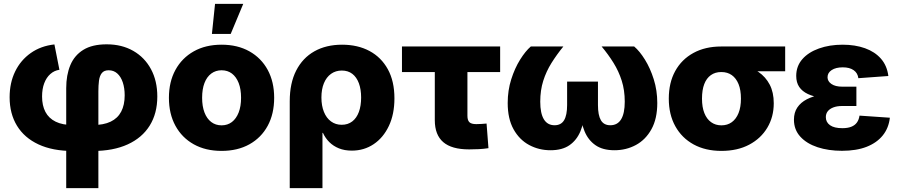

<svg xmlns="http://www.w3.org/2000/svg" viewBox="-20 -770 4653 994"><path d="M322.8 204.1V-313.5Q322.8 -381.3 344 -432.4Q365.2 -483.4 411.4 -512Q457.5 -540.5 532.2 -540.5Q610.8 -540.5 669.9 -506.6Q729 -472.7 761.7 -411.9Q794.4 -351.1 794.4 -270.5Q794.4 -183.1 755.1 -119.9Q715.8 -56.6 641.1 -22.5Q566.4 11.7 460 11.7H357.9Q252.4 11.7 179.2 -22.5Q106 -56.6 67.9 -119.1Q29.8 -181.6 29.8 -266.6Q29.8 -340.8 58.3 -399.7Q86.9 -458.5 139.2 -495.4Q191.4 -532.2 261.7 -540L287.6 -408.7Q260.7 -404.8 240.5 -386.7Q220.2 -368.7 209 -339.1Q197.8 -309.6 197.8 -270.5Q197.8 -223.6 215.1 -190.7Q232.4 -157.7 268.1 -140.1Q303.7 -122.6 357.9 -122.6H460Q516.1 -122.6 552.7 -140.1Q589.4 -157.7 607.4 -192.1Q625.5 -226.6 625.5 -276.4Q625.5 -314.5 615.5 -344Q605.5 -373.5 586.9 -389.9Q568.4 -406.2 542.5 -406.2Q518.6 -406.2 507.1 -391.6Q495.6 -377 492.4 -352.1Q489.3 -327.1 489.3 -297.4V204.1Z M1127 11.2Q1044.4 11.2 983.2 -22.9Q921.9 -57.1 888.2 -118.9Q854.5 -180.7 854.5 -263.7Q854.5 -346.2 888.2 -408Q921.9 -469.7 983.2 -504.2Q1044.4 -538.6 1127 -538.6Q1210 -538.6 1271.2 -504.2Q1332.5 -469.7 1366 -408Q1399.4 -346.2 1399.4 -263.7Q1399.4 -180.7 1366 -118.9Q1332.5 -57.1 1271.2 -22.9Q1210 11.2 1127 11.2ZM1127 -121.1Q1158.2 -121.1 1180.7 -138.4Q1203.1 -155.8 1215.6 -187.7Q1228 -219.7 1228 -263.7Q1228 -308.6 1215.6 -340.3Q1203.1 -372.1 1180.7 -389.2Q1158.2 -406.2 1127 -406.2Q1096.7 -406.2 1073.7 -389.2Q1050.8 -372.1 1038.6 -340.3Q1026.4 -308.6 1026.4 -263.7Q1026.4 -219.7 1038.6 -187.7Q1050.8 -155.8 1073.5 -138.4Q1096.2 -121.1 1127 -121.1ZM1077.1 -594.2 1093.3 -750H1239.3L1174.3 -594.2Z M1480 204.1V-245.6Q1480 -339.4 1513.4 -404.8Q1546.9 -470.2 1607.7 -504.4Q1668.5 -538.6 1751 -538.6Q1832 -538.6 1892.8 -506.1Q1953.6 -473.6 1987.8 -411.6Q2022 -349.6 2022 -260.7Q2022 -178.7 1993.2 -117.9Q1964.4 -57.1 1914.6 -23.7Q1864.7 9.8 1801.3 9.8Q1763.7 9.8 1734.6 -2Q1705.6 -13.7 1684.8 -34.4Q1664.1 -55.2 1651.9 -82H1649.4V204.1ZM1749 -124Q1781.2 -124 1803.7 -141.4Q1826.2 -158.7 1837.9 -190.4Q1849.6 -222.2 1849.6 -265.1Q1849.6 -307.6 1837.9 -339.1Q1826.2 -370.6 1804 -387.7Q1781.7 -404.8 1749.5 -404.8Q1717.8 -404.8 1693.8 -387.7Q1669.9 -370.6 1657 -339.4Q1644 -308.1 1644 -265.1Q1644 -222.7 1657 -190.7Q1669.9 -158.7 1693.6 -141.4Q1717.3 -124 1749 -124Z M2408.7 3.4Q2318.4 3.4 2274.7 -34.2Q2231 -71.8 2231 -147.9V-397H2061V-529.3H2569.3V-397H2399.9V-170.4Q2399.9 -147.5 2409.9 -137.5Q2419.9 -127.4 2445.8 -127.4Q2458 -127.4 2473.1 -128.4Q2488.3 -129.4 2499 -130.4L2508.8 -2.9Q2483.4 1 2458.3 2.2Q2433.1 3.4 2408.7 3.4Z M2830.1 7.8Q2770 7.8 2719.5 -19.3Q2668.9 -46.4 2638.7 -100.8Q2608.4 -155.3 2608.4 -236.8Q2608.4 -301.8 2626.7 -359.4Q2645 -417 2672.6 -461.2Q2700.2 -505.4 2728 -529.3H2896.5Q2862.3 -487.3 2835.2 -444.1Q2808.1 -400.9 2792.5 -351.8Q2776.9 -302.7 2776.9 -243.7Q2776.9 -183.1 2795.7 -152.3Q2814.5 -121.6 2851.1 -121.6Q2884.8 -121.6 2900.4 -147.7Q2916 -173.8 2916 -226.1V-347.7H3075.7V-226.1Q3075.7 -173.8 3090.8 -147.7Q3106 -121.6 3139.6 -121.6Q3176.8 -121.6 3195.6 -152.3Q3214.4 -183.1 3214.4 -243.7Q3214.4 -303.2 3198.7 -352.3Q3183.1 -401.4 3156.2 -444.6Q3129.4 -487.8 3094.7 -529.3H3263.2Q3291.5 -505.4 3318.8 -461.4Q3346.2 -417.5 3364.5 -359.6Q3382.8 -301.8 3382.8 -236.8Q3382.8 -155.3 3352.5 -100.8Q3322.3 -46.4 3272 -19.3Q3221.7 7.8 3161.1 7.8Q3100.1 7.8 3062.5 -18.6Q3024.9 -44.9 3006.1 -90.8Q2987.3 -136.7 2982.9 -195.8H3007.8Q3003.9 -136.2 2984.9 -90.3Q2965.8 -44.4 2928.2 -18.3Q2890.6 7.8 2830.1 7.8Z M3714.8 11.2Q3632.3 11.2 3571 -22.2Q3509.8 -55.7 3476.1 -116.5Q3442.4 -177.2 3442.4 -259.3Q3442.4 -341.8 3475.6 -402.1Q3508.8 -462.4 3569.8 -495.8Q3630.9 -529.3 3713.4 -529.3H4044.9V-400.9H3812.5L3713.4 -397Q3682.6 -397 3660.2 -381.1Q3637.7 -365.2 3626 -334.7Q3614.3 -304.2 3614.3 -259.3Q3614.3 -215.3 3626.5 -184.6Q3638.7 -153.8 3661.4 -137.5Q3684.1 -121.1 3714.8 -121.1Q3746.1 -121.1 3768.6 -137.5Q3791 -153.8 3803.5 -184.6Q3815.9 -215.3 3815.9 -259.3Q3815.9 -304.2 3803.5 -334.7Q3791 -365.2 3768.6 -381.1Q3746.1 -397 3714.8 -397V-446.3Q3771.5 -446.3 3820.6 -434.6Q3869.6 -422.9 3906.7 -397.5Q3943.8 -372.1 3964.8 -332Q3985.8 -292 3985.8 -235.4Q3985.8 -165 3952.6 -109.1Q3919.4 -53.2 3858.6 -21Q3797.9 11.2 3714.8 11.2Z M4338.9 10.7Q4269 10.7 4212.6 -7.8Q4156.2 -26.4 4123.3 -62.5Q4090.3 -98.6 4090.3 -150.4Q4090.3 -187.5 4107.9 -213.6Q4125.5 -239.7 4157.2 -256.1Q4189 -272.5 4231.2 -280Q4273.4 -287.6 4322.3 -287.6H4413.6V-221.2H4339.8Q4313.5 -221.2 4294.7 -214.1Q4275.9 -207 4265.6 -194.3Q4255.4 -181.6 4255.4 -163.6Q4255.4 -137.2 4277.1 -121.8Q4298.8 -106.4 4340.8 -106.4Q4368.7 -106.4 4387.2 -113.8Q4405.8 -121.1 4416.3 -135.7Q4426.8 -150.4 4429.7 -171.4L4586.9 -160.6Q4581.1 -107.4 4550.3 -69.1Q4519.5 -30.8 4466.6 -10Q4413.6 10.7 4338.9 10.7ZM4326.2 -257.3Q4274.9 -257.3 4233.4 -263.4Q4191.9 -269.5 4162.6 -283.2Q4133.3 -296.9 4117.7 -319.8Q4102.1 -342.8 4102.1 -377Q4102.1 -427.2 4133.5 -463.4Q4165 -499.5 4219.7 -519Q4274.4 -538.6 4342.3 -538.6Q4407.2 -538.6 4458.3 -520.3Q4509.3 -502 4540.8 -466.1Q4572.3 -430.2 4579.1 -376.5L4423.8 -365.2Q4420.4 -392.1 4399.4 -406.7Q4378.4 -421.4 4343.3 -421.4Q4307.1 -421.4 4285.6 -407.2Q4264.2 -393.1 4264.2 -370.1Q4264.2 -349.1 4284.4 -335.2Q4304.7 -321.3 4340.3 -321.3H4413.6V-257.3Z"/></svg>

Font: Inter 24pt ExtraBold
Style: Regular
Weight: 800
Designer: Rasmus Andersson
Foundry: rsms
Version: Version 4.001;git-66647c0bb